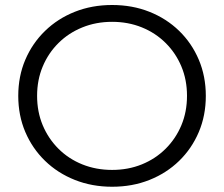

<svg xmlns="http://www.w3.org/2000/svg" viewBox="-20 -726 879 753"><path d="M419.8 6.4Q340.7 6.4 273.4 -20.4Q206 -47.2 156.4 -95.5Q106.8 -143.7 79.2 -208.4Q51.6 -273.2 51.6 -350Q51.6 -426.8 79.2 -491.6Q106.8 -556.3 156.5 -604.6Q206.2 -653 273.3 -679.7Q340.4 -706.4 419.7 -706.4Q499 -706.4 565.9 -679.8Q632.9 -653.2 682.5 -605Q732.1 -556.8 759.6 -491.9Q787.2 -427 787.2 -349.9Q787.2 -272.9 759.6 -208Q732.1 -143.2 682.5 -95Q632.9 -46.8 565.9 -20.2Q499 6.4 419.8 6.4ZM419.7 -59.6Q482.6 -59.6 536.2 -81.3Q589.7 -103 629.4 -142.5Q669.2 -181.9 691.3 -234.7Q713.4 -287.4 713.4 -350.2Q713.4 -412.9 691.3 -465.5Q669.3 -518 629.5 -557.5Q589.8 -597 536.2 -618.7Q482.6 -640.4 419.7 -640.4Q356.8 -640.4 303.1 -618.6Q249.3 -596.9 209.5 -557.4Q169.6 -517.9 147.6 -465.3Q125.5 -412.7 125.5 -350.2Q125.5 -287.6 147.5 -234.9Q169.6 -182.2 209.4 -142.5Q249.2 -102.8 303 -81.2Q356.8 -59.6 419.7 -59.6Z"/></svg>

Font: Montserrat Thin
Style: Regular
Weight: 100
Designer: Julieta Ulanovsky
Foundry: Julieta Ulanovsky
Version: Version 9.000